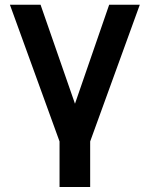

<svg xmlns="http://www.w3.org/2000/svg" viewBox="-20 -582 616 790"><path d="M429.2 -562.5 288.5 -155.2 146.9 -562.5H20.8L225 0V187.5H351V0L555.2 -562.5Z"/></svg>

Font: Manrope3 Bold
Style: Regular
Weight: 700
Designer: Mikhail Sharanda
Foundry: Mikhail Sharanda
Version: Version 3.000;PS 003.000;hotconv 1.0.88;makeotf.lib2.5.64775